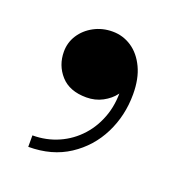

<svg xmlns="http://www.w3.org/2000/svg" viewBox="-69 -204 390 417"><g transform="rotate(20 126.0 5.0)"><path d="M38 154V127.5Q70 127.5 97.8 115.2Q125.5 103 146 80.2Q166.5 57.5 176.8 26Q187 -5.5 183.5 -45H192Q193 -34 183.2 -21Q173.5 -8 156.8 1Q140 10 119.5 10Q80.5 10 60.2 -12.8Q40 -35.5 40 -67Q40 -88 51.2 -105.5Q62.5 -123 82 -133.5Q101.5 -144 125 -144Q149 -144 169 -130.8Q189 -117.5 201 -92.2Q213 -67 213 -31Q213 18.5 192 60.5Q171 102.5 131.8 128.2Q92.5 154 38 154Z"/></g></svg>

Font: Bodoni Moda SC 9pt SemiBold
Style: Regular
Weight: 600
Designer: Owen Earl
Foundry: indestructible type
Version: Version 2.005